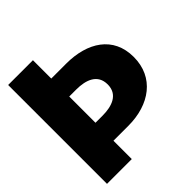

<svg xmlns="http://www.w3.org/2000/svg" viewBox="-218 -979 1133 1133"><g transform="rotate(-45 348.5 -412.5)"><path d="M234.7 -825H27.8V0H234.7V-153H359C536 -153 669.2 -248 669.2 -418C669.2 -589 536 -672 359 -672H234.7ZM234.7 -303V-522H293C374.3 -522 445.8 -496 445.8 -412C445.8 -329 374.3 -303 293 -303Z"/></g></svg>

Font: Hussar
Style: BdWide
Weight: 700
Foundry: Cannot Into Space Fonts
Version: Version 2.00